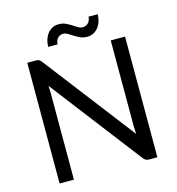

<svg xmlns="http://www.w3.org/2000/svg" viewBox="-126 -992 1016 1101"><g transform="rotate(-15 382.0 -442.0)"><path d="M672 -716.5V0H623.5Q612 0 604.2 -4Q596.5 -8 589 -17.5L174.5 -557.5Q175.5 -545 176 -533Q176.5 -521 176.5 -510.5V0H91.5V-716.5H141.5Q148 -716.5 152.5 -715.8Q157 -715 160.5 -713.2Q164 -711.5 167.5 -708.2Q171 -705 175 -700L589.5 -160.5Q588.5 -173.5 587.8 -185.8Q587 -198 587 -209V-716.5ZM452 -831Q463.5 -831 472.2 -835.2Q481 -839.5 487 -846.8Q493 -854 496 -863Q499 -872 499 -881H553.5Q553.5 -859.5 547.5 -839.8Q541.5 -820 529.8 -804.8Q518 -789.5 501 -780.5Q484 -771.5 462 -771.5Q439.5 -771.5 421.8 -779.8Q404 -788 388.8 -797.8Q373.5 -807.5 360 -815.8Q346.5 -824 332.5 -824Q321 -824 312.5 -819.5Q304 -815 298.2 -807.8Q292.5 -800.5 289.5 -791.5Q286.5 -782.5 286.5 -773.5H231Q231 -795 237.2 -815Q243.5 -835 255 -850.2Q266.5 -865.5 283.5 -874.5Q300.5 -883.5 322.5 -883.5Q345 -883.5 363 -875.2Q381 -867 396 -857.2Q411 -847.5 424.5 -839.2Q438 -831 452 -831Z"/></g></svg>

Font: Lato-Regular
Style: Regular
Weight: 400
Designer: Lukasz Dziedzic with Adam Twardoch and Botio Nikoltchev
Foundry: tyPoland Lukasz Dziedzic
Version: Version 2.015; 2015-08-06; http://www.latofonts.com/